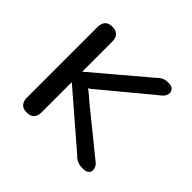

<svg xmlns="http://www.w3.org/2000/svg" viewBox="-125 -627 780 780"><g transform="rotate(45 265.0 -237.5)"><path d="M113.5 9.5Q71.5 9.5 71.5 -35.5V-438.5Q71.5 -483.5 113.5 -483.5Q156 -483.5 156 -438.5V-253.5H139.5L383.5 -460Q393.5 -470.5 405 -477Q416.5 -483.5 435.5 -483.5Q452.5 -483.5 460.8 -476Q469 -468.5 469 -458.5Q469 -451.5 466.2 -444.5Q463.5 -437.5 457.5 -431.5L261.5 -269Q244 -253.5 231.8 -244Q219.5 -234.5 215 -234.5V-238.5Q218.5 -238 229.5 -229.8Q240.5 -221.5 261.5 -202.5L457.5 -43.5Q464.5 -37 467.2 -29Q470 -21 470 -15Q470 -4.5 461.8 2.5Q453.5 9.5 435 9.5Q416 9.5 403.2 3.5Q390.5 -2.5 381 -13.5L146 -216H156V-35.5Q156 9.5 113.5 9.5Z"/></g></svg>

Font: Sono
Style: Regular
Weight: 400
Designer: Tyler Finck
Foundry: Tyler Finck
Version: Version 2.112